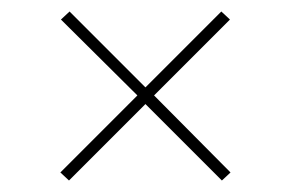

<svg xmlns="http://www.w3.org/2000/svg" viewBox="-20 -512 506 334"><path d="M366 -198 233 -331 100 -198 85 -212 219 -346 86 -478 101 -492 233 -360 365 -492 380 -478 248 -346 381 -212Z"/></svg>

Font: Libre Caslon Display
Style: Regular
Weight: 400
Designer: Pablo Impallari, Rodrigo Fuenzalida
Foundry: Pablo Impallari, Rodrigo Fuenzalida
Version: Version 1.100; ttfautohint (v1.6) -l 8 -r 50 -G 200 -x 14 -D